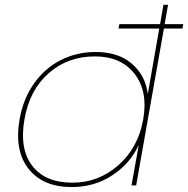

<svg xmlns="http://www.w3.org/2000/svg" viewBox="-20 -760 771 787"><path d="M465.8 -643.1 469.2 -661.1H636.2L649.9 -740.2H668.9L654.8 -661.1H731L728 -643.1H651.9L538.1 0H519L548.8 -166Q513.7 -89.8 440.4 -41.5Q367.2 6.8 273.9 6.8Q156.2 6.8 97.2 -67.9Q38.1 -142.6 60.1 -270Q74.7 -354.5 119.4 -417.7Q164.1 -481 229.5 -513.9Q294.9 -546.9 372.1 -546.9Q464.8 -546.9 520.5 -498.8Q576.2 -450.7 585.9 -375L632.8 -643.1ZM369.1 -528.8Q257.3 -528.8 179 -459.5Q100.6 -390.1 80.1 -270Q59.1 -149.4 112.3 -80.3Q165.5 -11.2 276.9 -11.2Q383.8 -11.2 465.1 -82.8Q546.4 -154.3 566.9 -270Q587.4 -385.7 531.7 -457.3Q476.1 -528.8 369.1 -528.8Z"/></svg>

Font: SVN-Poppins Thin
Style: Italic
Weight: 100
Italic angle: -10°
Designer: Ninad Kale (Devanagari), Jonny Pinhorn (Latin)
Foundry: Indian Type Foundry
Version: Version 3.002 2017